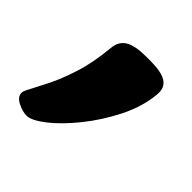

<svg xmlns="http://www.w3.org/2000/svg" viewBox="-148 -239 439 439"><g transform="rotate(45 72.0 -19.5)"><path d="M-9 125Q-22 125 -38 117Q-54 109 -54 96Q-54 91 -50.5 84.5Q-47 78 -44 72Q-37 59 -24.5 34Q-12 9 0.5 -29.5Q13 -68 18 -121Q20 -144 37 -154Q54 -164 89 -164H103Q138 -164 154 -154Q170 -144 168 -121Q164 -77 142 -33.5Q120 10 91 46Q62 82 34.5 103.5Q7 125 -9 125Z"/></g></svg>

Font: Asap Black
Style: Italic
Weight: 900
Italic angle: -6°
Designer: Pablo Cosgaya
Foundry: Omnibus-Type
Version: Version 3.001